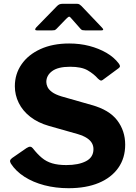

<svg xmlns="http://www.w3.org/2000/svg" viewBox="-20 -981 717 1011"><path d="M495.7 -567.1Q474.3 -591.5 441.8 -610.5Q409.4 -629.5 349.2 -629.5Q285.7 -629.5 254.8 -606.7Q223.9 -584 223.9 -549.2Q223.9 -537.3 230.1 -523.3Q236.4 -509.4 253.9 -496.3Q271.5 -483.2 304.6 -473.2L462.5 -428.1Q555.1 -402.6 597.2 -347.3Q639.2 -292 639.2 -219.1Q639.2 -148.8 602.9 -97.2Q566.7 -45.7 500.1 -17.8Q433.5 10 341.1 10Q273.2 10 213.5 -5.6Q153.7 -21.3 108.5 -50.4Q63.2 -79.6 37.5 -119.4Q32.1 -128.7 33.2 -135.1Q34.3 -141.5 43.5 -148.7L120 -201.6Q132.3 -209.4 139.9 -208.3Q147.4 -207.3 152.9 -200.1Q176.6 -169.8 200.3 -150Q224 -130.1 254.8 -121Q285.6 -111.8 329 -111.8Q393.7 -111.8 432.9 -132.3Q472.1 -152.7 472.1 -195.7Q472.1 -212.9 464.1 -227.2Q456.1 -241.6 438.4 -253.5Q420.7 -265.4 389.3 -275L237.5 -318Q179.3 -334.7 139.3 -366.1Q99.3 -397.4 78.8 -439Q58.2 -480.5 58.2 -526.8Q58.2 -591.2 93.4 -642.2Q128.6 -693.2 193.1 -722.6Q257.6 -752 344.4 -752Q400.6 -752 450.4 -739.1Q500.1 -726.1 540.3 -702.9Q580.4 -679.6 604.8 -647.4Q609.3 -641.6 611.3 -635.2Q613.4 -628.9 604.8 -622L520.8 -560Q514.7 -555.6 509.9 -557.1Q505 -558.6 495.7 -567.1ZM404.1 -829.2 357.9 -881.5Q348.8 -893.2 344.3 -893.2Q339.8 -893.2 328.2 -881.5L277.6 -829.2Q271.2 -823.1 267.3 -822.1Q263.4 -821.1 254.8 -821.1H173.6Q165.8 -821.1 165.3 -825.5Q164.8 -829.9 170.9 -836.8L279.2 -947.9Q285.6 -954.7 292.4 -957.9Q299.3 -961.1 311.3 -961.1H384.2Q393.7 -961.1 399 -957.4Q404.3 -953.7 408.7 -949.6L516 -836.8Q531.5 -821.1 514.3 -821.1H427.7Q420.1 -821.1 414.5 -822.2Q408.8 -823.4 404.1 -829.2Z"/></svg>

Font: Libre Franklin Thin
Style: Regular
Weight: 100
Designer: Pablo Impallari, Rodrigo Fuenzalida, Nhung Nguyen
Foundry: Impallari Type
Version: Version 3.000